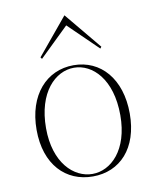

<svg xmlns="http://www.w3.org/2000/svg" viewBox="-86 -819 737 901"><g transform="rotate(-10 283.0 -369.0)"><path d="M284 15C413 15 505 -80 505 -246C505 -412 413 -515 284 -515C155 -515 61 -412 61 -246C61 -80 155 15 284 15ZM284 3C195 3 106 -81 106 -246C106 -417 195 -503 284 -503C372 -503 460 -418 460 -246C460 -80 372 3 284 3ZM428 -578 283 -753 138 -578 144 -570 283 -705 422 -570Z"/></g></svg>

Font: Sprat Condensed Thin
Style: Regular
Weight: 100
Width: 3
Designer: Ethan Nakache
Foundry: Collletttivo
Version: Version 2.000;Glyphs 3.2 (3217)